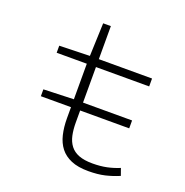

<svg xmlns="http://www.w3.org/2000/svg" viewBox="-119 -748 838 868"><g transform="rotate(20 300.0 -313.5)"><path d="M80 -233V-266L225 -271V-442H80V-476L226 -480L232 -639H269V-480H525V-442H269V-271H505V-233H269V-176Q269 -141 275 -113.5Q281 -86 296 -66.5Q311 -47 337 -37Q363 -27 403 -27Q441 -27 471.5 -33.5Q502 -40 531 -52L543 -18Q510 -4 476 4Q442 12 397 12Q347 12 314 -2Q281 -16 261.5 -41Q242 -66 233.5 -101.5Q225 -137 225 -180V-233Z"/></g></svg>

Font: Source Code Pro Light
Style: Regular
Weight: 300
Monospace: yes
Designer: Paul D. Hunt, Teo Tuominen
Foundry: Adobe Systems Incorporated
Version: Version 2.030;PS 1.000;hotconv 16.6.51;makeotf.lib2.5.65220